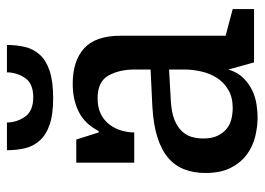

<svg xmlns="http://www.w3.org/2000/svg" viewBox="-122 -612 745 540"><g transform="rotate(-90 250.0 -342.5)"><path d="M189 10Q164 10 136.5 3.5Q109 -3 86 -19.5Q63 -36 48 -64.5Q33 -93 33 -137Q33 -169 43 -195.5Q53 -222 75 -241Q97 -260 132.5 -271.5Q168 -283 220 -286L324 -291V-336Q324 -379 307 -409.5Q290 -440 243 -440Q217 -440 199 -431Q181 -422 169.5 -407Q158 -392 152.5 -373.5Q147 -355 147 -337H62V-500H127L147 -437H151Q171 -476 205 -493Q239 -510 284 -510Q348 -510 383.5 -478Q419 -446 419 -375V-80L494 -60V0H344L324 -72Q316 -46 300 -30Q284 -14 265 -5Q246 4 225.5 7Q205 10 189 10ZM216 -60Q246 -60 267 -72.5Q288 -85 300.5 -104.5Q313 -124 318.5 -148.5Q324 -173 324 -197V-239L235 -234Q203 -232 183 -224Q163 -216 151 -203.5Q139 -191 134.5 -175.5Q130 -160 130 -143Q130 -118 138 -102Q146 -86 158 -76.5Q170 -67 185.5 -63.5Q201 -60 216 -60ZM393 -695Q393 -668 387.5 -644.5Q382 -621 366 -603Q350 -585 320.5 -575Q291 -565 244 -565Q197 -565 168.5 -575Q140 -585 124 -603Q108 -621 102.5 -644.5Q97 -668 97 -695H175Q175 -668 191 -644.5Q207 -621 246 -621Q285 -621 300.5 -644.5Q316 -668 316 -695Z"/></g></svg>

Font: Hermeneus One
Style: Regular
Weight: 400
Designer: Rodrigo Fuenzalida, Pablo Impallari
Foundry: Pablo Impallari, Rodrigo Fuenzalida
Version: Version 1.002; ttfautohint (v0.93) -l 8 -r 50 -G 200 -x 14 -